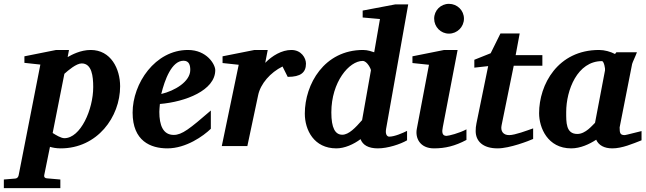

<svg xmlns="http://www.w3.org/2000/svg" viewBox="-116 -760 3360 999"><path d="M509 -311C509 -402 461 -500 356 -500C303 -500 257 -475 236 -463L243 -500H176L11 -467V-433L94 -424L-19 152C-21 161 -26 168 -36 169C-36 169 -75 172 -96 174V219H198V174L129 168C118 168 112 161 114 152L144 4C157 8 176 12 200 12C390 12 509 -151 509 -311ZM369 -307C369 -190 303 -41 219 -41C201 -41 174 -58 158 -68L219 -376C239 -394 281 -430 309 -430C362 -430 369 -363 369 -307Z M1004 -395C1004 -425 960 -500 862 -500C691 -500 574 -326 574 -174C574 -26 668 12 755 12C852 12 942 -52 981 -90V-185C871 -90 831 -58 788 -58C732 -58 713 -109 713 -178C713 -189 715 -207 716 -219C849 -230 1004 -290 1004 -395ZM874 -396C874 -335 792 -287 723 -271C741 -344 777 -444 839 -444C869 -444 874 -419 874 -396Z M1476 -429C1476 -458 1452 -500 1400 -500C1350 -500 1300 -470 1264 -433L1277 -500H1208L1042 -467V-432L1126 -423L1038 0H1171L1227 -264C1239 -324 1291 -383 1354 -414L1381 -360C1449 -360 1476 -383 1476 -429Z M2008 -737H1940L1771 -705V-669L1861 -661L1831 -488C1818 -492 1798 -500 1773 -500C1571 -500 1470 -322 1470 -169C1470 -83 1518 12 1634 12C1677 12 1724 -9 1760 -36C1771 -6 1800 12 1850 12C1902 12 1968 -10 2002 -30V-79C1980 -68 1937 -49 1909 -49C1901 -49 1887 -57 1893 -90ZM1814 -394 1768 -135C1734 -96 1699 -59 1665 -59C1628 -59 1608 -94 1608 -175C1608 -334 1701 -443 1771 -443C1795 -443 1815 -399 1814 -394Z M2298 -663C2298 -706 2263 -740 2220 -740C2177 -740 2143 -706 2143 -663C2143 -620 2177 -585 2220 -585C2263 -585 2298 -620 2298 -663ZM2311 -32V-87C2274 -67 2218 -53 2207 -53C2183 -53 2183 -75 2188 -99L2265 -500H2195L2030 -467V-432L2116 -423L2053 -91C2043 -42 2069 12 2142 12C2200 12 2251 0 2311 -32Z M2706 -418V-473H2567L2588 -586H2488L2437 -483L2352 -449V-408L2424 -416L2363 -118C2360 -104 2359 -91 2359 -78C2359 -26 2396 12 2473 12C2536 12 2636 -27 2658 -37V-92C2626 -81 2564 -57 2533 -57C2502 -57 2487 -78 2494 -109L2557 -418Z M3222 -30V-78C3212 -76 3140 -57 3135 -57C3111 -57 3108 -67 3108 -97L3173 -427C3175 -436 3191 -468 3198 -488H3091L3084 -479C3061 -491 3030 -500 3001 -500C2786 -500 2689 -320 2689 -171C2689 -96 2733 12 2856 12C2904 12 2951 -10 2986 -33C2999 -4 3028 12 3070 12C3121 12 3176 -12 3222 -30ZM3032 -394C2985 -149 2995 -201 2980 -121C2966 -108 2931 -63 2888 -63C2828 -63 2830 -124 2830 -177C2830 -291 2888 -442 3016 -442C3027 -442 3034 -400 3032 -394Z"/></svg>

Font: Veleka
Style: Bold Italic
Weight: 700
Italic angle: -12°
Designer: Stefan Peev, Context Ltd, 2016; SIL International, 1997-2014.
Foundry: Stefan Peev, Context Ltd, 2016
Version: Version 5.000